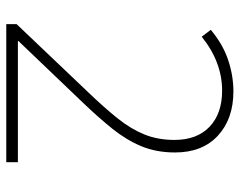

<svg xmlns="http://www.w3.org/2000/svg" viewBox="-96 -734 764 612"><g transform="rotate(90 286.0 -428.0)"><path d="M57 -66V-99L273 -326Q323 -378 357 -420.5Q391 -463 408.5 -506Q426 -549 426 -602Q426 -674 384 -714Q342 -754 269 -754Q178 -754 97 -689L75 -718Q122 -757 172 -773.5Q222 -790 271 -790Q359 -790 412.5 -740.5Q466 -691 466 -604Q466 -545 446.5 -497.5Q427 -450 391 -405Q355 -360 306 -309L111 -105V-103H497V-66Z"/></g></svg>

Font: Noto Sans Malayalam UI ExtraLight
Style: Regular
Weight: 200
Designer: Jelle Bosma - Monotype Design Team
Foundry: Monotype Imaging Inc.
Version: Version 2.104; ttfautohint (v1.8.4.7-5d5b)